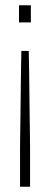

<svg xmlns="http://www.w3.org/2000/svg" viewBox="-20 -530 190 728"><path d="M56 178V31Q56 14 56.5 -17Q57 -48 57.5 -87.5Q58 -127 58.5 -170.5Q59 -214 59.5 -257Q60 -300 61 -337H89Q90 -300 90.5 -257Q91 -214 91.5 -170.5Q92 -127 92.5 -87.5Q93 -48 93.5 -17Q94 14 94 31V178ZM52 -445V-510H97V-445Z"/></svg>

Font: Saira UltraCondensed Thin
Style: Regular
Weight: 250
Width: 1
Designer: Hector Gatti with collaboration of the Omnibus-Type team
Foundry: Omnibus-Type
Version: Version 1.101